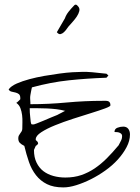

<svg xmlns="http://www.w3.org/2000/svg" viewBox="-20 -815 610 836"><path d="M85.9 -179.7Q72.3 -186.5 65.9 -193.4Q59.6 -200.2 59.6 -212.9Q59.6 -219.7 62 -224.6Q64.5 -229.5 67.9 -233.9Q71.3 -238.3 74.2 -243.2Q77.1 -248 77.1 -254.9Q77.1 -266.6 77.6 -282.2Q78.1 -297.9 76.2 -314Q74.2 -330.1 68.8 -344.2Q63.5 -358.4 50.8 -367.2Q53.7 -368.2 60.1 -374.5Q66.4 -380.9 68.4 -382.8V-384.8Q68.4 -384.8 68.4 -385.7Q68.4 -386.7 68.4 -387.7Q68.4 -400.4 62 -405.3Q55.7 -410.2 47.4 -412.1Q39.1 -414.1 30.3 -416Q21.5 -418 17.6 -425.8Q28.3 -440.4 52.7 -451.2Q77.1 -461.9 107.9 -470.2Q138.7 -478.5 172.4 -484.4Q206.1 -490.2 238.3 -494.6Q270.5 -499 295.9 -500.5Q321.3 -502 335.9 -502H358.4Q367.2 -502 381.3 -500.5Q395.5 -499 409.2 -497.6Q422.9 -496.1 433.1 -495.1Q443.4 -494.1 443.4 -494.1L452.1 -486.3L443.4 -476.6Q358.4 -473.6 279.8 -465.3Q201.2 -457 119.1 -434.6Q118.2 -432.6 117.2 -426.8Q116.2 -420.9 114.7 -414.1Q113.3 -407.2 112.3 -400.9Q111.3 -394.5 111.3 -392.6Q111.3 -390.6 111.3 -386.2Q111.3 -381.8 111.8 -377Q112.3 -372.1 112.3 -368.2Q112.3 -364.3 112.3 -361.3Q192.4 -361.3 270.5 -368.7Q348.6 -376 428.7 -376Q434.6 -376 440.4 -376Q446.3 -376 450.7 -374.5Q455.1 -373 458 -368.7Q460.9 -364.3 460.9 -356.4Q460.9 -351.6 437 -342.8Q413.1 -334 377 -322.8Q340.8 -311.5 298.3 -297.9Q255.9 -284.2 219.7 -269.5Q183.6 -254.9 159.7 -239.3Q135.7 -223.6 135.7 -209V-206.1Q135.7 -206.1 135.7 -205.1Q136.7 -204.1 140.6 -200.7Q144.5 -197.3 144.5 -195.3Q144.5 -194.3 145.5 -194.3V-192.4Q145.5 -191.4 146.5 -191.4Q146.5 -191.4 146 -190.9Q145.5 -190.4 145.5 -189.5Q144.5 -188.5 144.5 -187.5Q144.5 -186.5 140.6 -183.1Q136.7 -179.7 135.7 -179.7Q134.8 -176.8 131.3 -169.9Q127.9 -163.1 127.9 -162.1Q127.9 -129.9 139.2 -106.9Q150.4 -84 168.9 -69.8Q187.5 -55.7 212.4 -48.8Q237.3 -42 264.6 -42Q302.7 -42 334 -52.7Q365.2 -63.5 392.6 -82Q419.9 -100.6 444.8 -125.5Q469.7 -150.4 494.1 -179.7Q495.1 -179.7 497.6 -184.6Q500 -189.5 502.9 -194.8Q505.9 -200.2 508.3 -205.6Q510.7 -210.9 510.7 -212.9Q510.7 -213.9 511.2 -217.3Q511.7 -220.7 511.7 -222.7Q511.7 -228.5 508.3 -231.9Q504.9 -235.4 500 -237.3Q495.1 -239.3 489.7 -239.7Q484.4 -240.2 478.5 -240.2Q478.5 -253.9 491.2 -258.8Q503.9 -263.7 516.6 -263.7Q531.2 -263.7 538.6 -253.9Q545.9 -244.1 545.9 -229.5Q545.9 -202.1 531.2 -174.3Q516.6 -146.5 493.2 -120.6Q469.7 -94.7 439 -72.8Q408.2 -50.8 376 -34.7Q343.8 -18.6 312.5 -8.8Q281.2 1 255.9 1Q212.9 1 184.6 -13.2Q156.2 -27.3 136.7 -52.2Q117.2 -77.1 106 -109.9Q94.7 -142.6 85.9 -179.7ZM109.4 -343.8Q109.4 -323.2 111.3 -308.6Q112.3 -294.9 113.8 -284.2Q115.2 -273.4 119.1 -273.4H127.9Q128.9 -273.4 140.6 -277.8Q152.3 -282.2 168.5 -289.1Q184.6 -295.9 201.7 -303.2Q218.8 -310.5 229.5 -314.5Q232.4 -315.4 236.8 -318.4Q241.2 -321.3 247.1 -323.7Q252.9 -326.2 257.3 -329.1Q261.7 -332 264.6 -332Q247.1 -336.9 226.6 -339.4Q206.1 -341.8 185.1 -342.8Q164.1 -343.8 144 -343.8Q124 -343.8 109.4 -343.8ZM283.2 -705.1Q277.3 -699.2 271.5 -690.4Q265.6 -681.6 258.3 -674.8Q251 -668 243.2 -666.5Q235.4 -665 227.5 -674.8L262.7 -735.4Q267.6 -750 278.8 -764.2Q290 -778.3 299.8 -788.1Q309.6 -801.8 320.3 -787.1Q328.1 -778.3 325.2 -766.6Q322.3 -754.9 314.5 -743.2Q306.6 -731.4 297.4 -721.2Q288.1 -710.9 283.2 -705.1Z"/></svg>

Font: Zeyada
Style: Regular
Weight: 400
Version: Version 1.002 2010